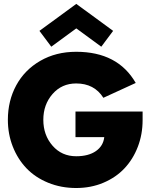

<svg xmlns="http://www.w3.org/2000/svg" viewBox="-20 -932 780 964"><path d="M237.5 -697.5 178 -777 363 -912.5 548 -777 488.5 -697.5 363 -789.5ZM359 -372H696V-329Q696 -257.5 672 -195Q648 -132.5 605 -86.8Q562 -41 499.2 -14.5Q436.5 12 362.5 12Q286.5 12 221.8 -14.5Q157 -41 113 -87Q69 -133 44.2 -196Q19.5 -259 19.5 -330.5Q19.5 -426 61.5 -503.5Q103.5 -581 182.2 -626.5Q261 -672 362.5 -672Q571.5 -672 661.5 -515.5L499 -441Q453.5 -513 362.5 -513Q290 -513 243.8 -460Q197.5 -407 197.5 -330.5Q197.5 -253.5 243.8 -200.5Q290 -147.5 362.5 -147.5Q424 -147.5 461.2 -173.2Q498.5 -199 503.5 -243.5H359Z"/></svg>

Font: League Spartan ExtraBold
Style: Regular
Weight: 800
Foundry: The League of Moveable Type
Version: Version 2.002